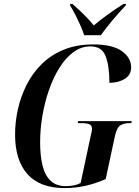

<svg xmlns="http://www.w3.org/2000/svg" viewBox="-20 -951 708 981"><path d="M311 10Q184 10 120.5 -61Q57 -132 57 -264Q57 -328 71.5 -393Q86 -458 116 -517.5Q146 -577 193 -623.5Q240 -670 305.5 -697Q371 -724 457 -724Q555 -724 602.5 -690Q650 -656 650 -607Q650 -568 617.5 -548Q585 -528 539 -528Q539 -615 519.5 -664.5Q500 -714 442 -714Q395 -714 355 -684.5Q315 -655 283.5 -604.5Q252 -554 230 -490.5Q208 -427 196.5 -358.5Q185 -290 185 -225Q185 -157 197 -106.5Q209 -56 238 -28Q267 0 316 0Q337 0 356 -3.5Q375 -7 392 -16L442 -250Q445 -264 447.5 -274.5Q450 -285 450 -293Q450 -311 435.5 -316.5Q421 -322 395 -322H377L379 -332H653L651 -322H642Q614 -322 595.5 -311Q577 -300 567 -255L520 -36Q416 10 311 10ZM410 -771Q403 -794 390 -823Q377 -852 363 -879Q349 -906 338 -923L339 -931H350Q421 -869 459 -821Q486 -844 525 -872.5Q564 -901 611 -931H624L622 -923Q586 -885 553.5 -846Q521 -807 495 -771Z"/></svg>

Font: Noto Serif Display Condensed SemiBold
Style: Italic
Weight: 600
Width: 3
Italic angle: -12°
Designer: Monotype Design Team
Foundry: Monotype Imaging Inc.
Version: Version 2.009